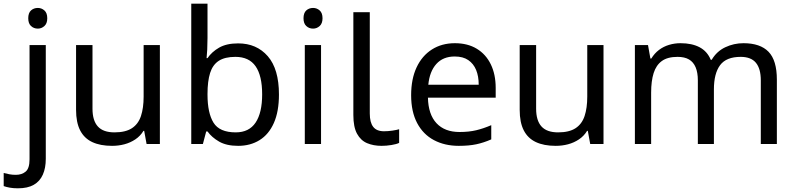

<svg xmlns="http://www.w3.org/2000/svg" viewBox="-75 -780 4309 1040"><path d="M22 240Q-3 240 -22 236.5Q-41 233 -55 228V157Q-40 161 -24 164Q-8 167 11 167Q43 167 64 149.5Q85 132 85 83V-536H173V80Q173 130 157 166Q141 202 108 221Q75 240 22 240ZM78 -681Q78 -710 93 -723.5Q108 -737 130 -737Q150 -737 165.5 -723.5Q181 -710 181 -681Q181 -653 165.5 -639Q150 -625 130 -625Q108 -625 93 -639Q78 -653 78 -681Z M791 -536V0H719L706 -71H702Q685 -43 658 -25Q631 -7 599 1.5Q567 10 532 10Q468 10 424.5 -10.5Q381 -31 359 -74Q337 -117 337 -185V-536H426V-191Q426 -127 455 -95Q484 -63 545 -63Q605 -63 639.5 -85.5Q674 -108 688.5 -151.5Q703 -195 703 -257V-536Z M1049 -575Q1049 -541 1047.5 -511.5Q1046 -482 1044 -465H1049Q1072 -499 1112 -522Q1152 -545 1215 -545Q1315 -545 1375.5 -475.5Q1436 -406 1436 -268Q1436 -176 1408.5 -114Q1381 -52 1331 -21Q1281 10 1215 10Q1152 10 1112 -13Q1072 -36 1049 -68H1042L1024 0H961V-760H1049ZM1200 -472Q1143 -472 1110 -450.5Q1077 -429 1063 -384.5Q1049 -340 1049 -271V-267Q1049 -168 1081.5 -115.5Q1114 -63 1202 -63Q1274 -63 1309.5 -116Q1345 -169 1345 -269Q1345 -370 1309.5 -421Q1274 -472 1200 -472Z M1664 -536V0H1576V-536ZM1621 -737Q1641 -737 1656.5 -723.5Q1672 -710 1672 -681Q1672 -653 1656.5 -639Q1641 -625 1621 -625Q1599 -625 1584 -639Q1569 -653 1569 -681Q1569 -710 1584 -723.5Q1599 -737 1621 -737Z M1992 10Q1948 10 1913.5 -4.5Q1879 -19 1859 -55.5Q1839 -92 1839 -157V-714H1928V-165Q1928 -117 1946.5 -93Q1965 -69 2005 -69Q2027 -69 2050.5 -72.5Q2074 -76 2087 -80V-6Q2073 1 2045.5 5.5Q2018 10 1992 10Z M2389 -546Q2458 -546 2507.5 -516Q2557 -486 2583.5 -431.5Q2610 -377 2610 -304V-251H2243Q2245 -160 2289.5 -112.5Q2334 -65 2414 -65Q2465 -65 2504.5 -74.5Q2544 -84 2586 -102V-25Q2545 -7 2505 1.5Q2465 10 2410 10Q2334 10 2275.5 -21Q2217 -52 2184.5 -113.5Q2152 -175 2152 -264Q2152 -352 2181.5 -415Q2211 -478 2264.5 -512Q2318 -546 2389 -546ZM2388 -474Q2325 -474 2288.5 -433.5Q2252 -393 2245 -321H2518Q2518 -367 2504 -401Q2490 -435 2461.5 -454.5Q2433 -474 2388 -474Z M3194 -536V0H3122L3109 -71H3105Q3088 -43 3061 -25Q3034 -7 3002 1.5Q2970 10 2935 10Q2871 10 2827.5 -10.5Q2784 -31 2762 -74Q2740 -117 2740 -185V-536H2829V-191Q2829 -127 2858 -95Q2887 -63 2948 -63Q3008 -63 3042.5 -85.5Q3077 -108 3091.5 -151.5Q3106 -195 3106 -257V-536Z M3952 -546Q4043 -546 4088 -499.5Q4133 -453 4133 -349V0H4046V-345Q4046 -408 4019.5 -440Q3993 -472 3937 -472Q3859 -472 3825.5 -427Q3792 -382 3792 -296V0H3705V-345Q3705 -387 3693 -415.5Q3681 -444 3657 -458Q3633 -472 3595 -472Q3541 -472 3510 -449.5Q3479 -427 3465.5 -384Q3452 -341 3452 -278V0H3364V-536H3435L3448 -463H3453Q3470 -491 3494.5 -509.5Q3519 -528 3549 -537Q3579 -546 3611 -546Q3673 -546 3714.5 -524Q3756 -502 3775 -456H3780Q3807 -502 3853.5 -524Q3900 -546 3952 -546Z"/></svg>

Font: uoriya15
Style: Book
Weight: 400
Designer: Jelle Bosma - Monotype Design Team
Foundry: Monotype Imaging Inc.
Version: Version 2.003